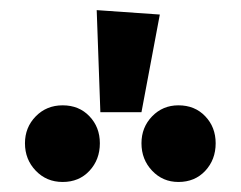

<svg xmlns="http://www.w3.org/2000/svg" viewBox="-20 -966 480 383"><path d="M172.9 -945.8 298.8 -937 262.2 -742.2H180.2ZM105 -755.9Q137.7 -755.9 158.4 -734.1Q179.2 -712.4 179.2 -680.2Q179.2 -647.5 158.4 -625.2Q137.7 -603 105 -603Q72.8 -603 51.3 -625.5Q29.8 -647.9 29.8 -680.2Q29.8 -711.9 51.3 -733.9Q72.8 -755.9 105 -755.9ZM335.9 -755.9Q368.7 -755.9 389.4 -734.1Q410.2 -712.4 410.2 -680.2Q410.2 -647.5 389.4 -625.2Q368.7 -603 335.9 -603Q304.7 -603 283.4 -625.5Q262.2 -647.9 262.2 -680.2Q262.2 -711.9 283.4 -733.9Q304.7 -755.9 335.9 -755.9Z"/></svg>

Font: Fira Sans Compressed
Style: Bold
Weight: 700
Width: 1
Designer: Carrois Corporate & Edenspiekermann AG
Foundry: Carrois Corporate GbR & Edenspiekermann AG
Version: Version 4.203;PS 004.203;hotconv 1.0.88;makeotf.lib2.5.64775